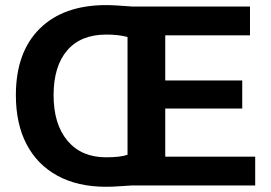

<svg xmlns="http://www.w3.org/2000/svg" viewBox="-20 -713 1040 738"><path d="M484.4 0Q465.8 1 439.5 2.9Q413.1 4.9 387.2 4.9Q278.8 4.9 201.2 -37.4Q123.5 -79.6 82.3 -158.2Q41 -236.8 41 -347.2Q41 -512.2 132.6 -602.8Q224.1 -693.4 388.2 -693.4Q405.3 -693.4 430.2 -691.9Q455.1 -690.4 487.3 -688H940.9V-577.1H615.2V-403.8H911.1V-295.9H615.2V-110.8H960.9V0ZM470.2 -570.8Q436.5 -580.1 388.2 -580.1Q290.5 -580.1 238.3 -519.3Q186 -458.5 186 -347.2Q186 -235.4 239.5 -171.9Q293 -108.4 387.2 -108.4Q443.4 -108.4 470.2 -118.2Z"/></svg>

Font: Arimo
Style: Bold
Weight: 700
Designer: Steve Matteson
Foundry: Monotype Imaging Inc.
Version: Version 1.33